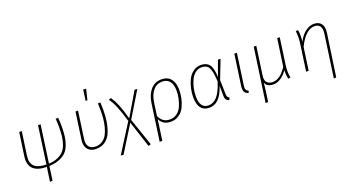

<svg xmlns="http://www.w3.org/2000/svg" viewBox="-58 -1477 4408 2408"><g transform="rotate(-20 2146.0 -273.0)"><path d="M672 -414Q672 -337 665.5 -280Q659 -223 639 -167.5Q619 -112 585 -76Q551 -40 493.5 -17Q436 6 357 10L331 196L296 200L323 10Q71 7 103 -214L147 -520H181L137 -211Q123 -113 170 -67.5Q217 -22 328 -20L398 -520H432L362 -20Q432 -23 482.5 -45.5Q533 -68 563 -101.5Q593 -135 610 -187.5Q627 -240 632.5 -292Q638 -344 638 -414Q638 -472 633 -520H667Q672 -472 672 -414Z M1083 -746 1122 -744 1087 -602H1063ZM1230 -520Q1233 -476 1233 -424Q1233 -342 1222.5 -272Q1212 -202 1186.5 -135Q1161 -68 1109 -29Q1057 10 983 10Q910 10 873 -35.5Q836 -81 847 -159L898 -520H932L881 -158Q872 -91 900.5 -56.5Q929 -22 985 -21Q1036 -20 1075.5 -45.5Q1115 -71 1137.5 -111Q1160 -151 1174.5 -207Q1189 -263 1194 -315Q1199 -367 1199 -425Q1199 -466 1197 -520Z M1723 -520 1518 -182 1645 189 1611 198 1496 -154 1278 197 1243 192 1480 -183Q1439 -320 1409 -392Q1379 -464 1341 -516L1374 -527Q1410 -473 1439 -403.5Q1468 -334 1502 -209L1688 -524Z M2048 -531Q2128 -531 2171 -478.5Q2214 -426 2214 -332Q2214 -276 2202 -220Q2190 -164 2164.5 -110.5Q2139 -57 2091 -23.5Q2043 10 1980 10Q1878 10 1834 -77L1796 196L1760 200L1830 -296Q1846 -402 1902 -466.5Q1958 -531 2048 -531ZM1979 -21Q2034 -21 2075.5 -52.5Q2117 -84 2138 -134.5Q2159 -185 2169 -234.5Q2179 -284 2179 -332Q2179 -415 2145 -458Q2111 -501 2047 -501Q1972 -501 1925 -445Q1878 -389 1863 -290L1839 -118Q1880 -21 1979 -21Z M2574 -531Q2648 -531 2684.5 -483.5Q2721 -436 2725 -316L2799 -520H2834L2737 -270L2742 -74Q2743 -36 2774 -26L2760 5Q2708 -8 2708 -67L2707 -205Q2669 -92 2617 -41Q2565 10 2493 10Q2422 10 2384 -38Q2346 -86 2346 -181Q2346 -237 2358.5 -295Q2371 -353 2396.5 -407.5Q2422 -462 2468.5 -496.5Q2515 -531 2574 -531ZM2573 -501Q2524 -501 2485.5 -469.5Q2447 -438 2425 -388.5Q2403 -339 2392 -286Q2381 -233 2381 -181Q2381 -21 2495 -21Q2557 -21 2608.5 -76Q2660 -131 2702 -264Q2696 -402 2668 -451.5Q2640 -501 2573 -501Z M3052 -520 2994 -111Q2988 -70 2996 -52Q3004 -34 3029 -21L3016 5Q2978 -9 2965.5 -35.5Q2953 -62 2960 -113L3018 -520Z M3575 -173Q3561 -75 3577 1L3547 6Q3533 -50 3537 -111Q3450 10 3348 10Q3263 10 3240 -54Q3237 -5 3227 70L3209 194L3175 196L3277 -520H3311L3258 -145Q3248 -80 3275 -50.5Q3302 -21 3350 -21Q3452 -21 3538 -156L3590 -520H3624Z M4084 200 4165 -367Q4182 -501 4079 -501Q4019 -501 3963 -448.5Q3907 -396 3863 -300L3821 0H3787L3837 -355Q3850 -448 3839 -522L3870 -525Q3882 -462 3872 -371Q3913 -449 3968 -490Q4023 -531 4081 -531Q4148 -531 4179 -488.5Q4210 -446 4199 -369L4117 196Z"/></g></svg>

Font: Fira Sans UltraLight
Style: Italic
Weight: 200
Italic angle: -8°
Designer: Carrois Corporate & Edenspiekermann AG
Foundry: Carrois Corporate GbR & Edenspiekermann AG
Version: Version 4.203;PS 004.203;hotconv 1.0.88;makeotf.lib2.5.64775